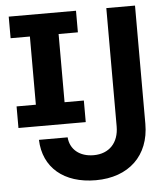

<svg xmlns="http://www.w3.org/2000/svg" viewBox="-53 -776 706 833"><g transform="rotate(-5 300.0 -360.0)"><path d="M16 -245H309V-339H225V-636H309V-730H16V-636H100V-339H16ZM331 10C475 10 566 -77 566 -215V-730H441V-215C441 -144 399 -99 331 -99C270 -99 229 -133 225 -186H100C104 -65 192 10 331 10Z"/></g></svg>

Font: JetBrains Mono
Style: Bold
Weight: 558
Monospace: yes
Designer: Philipp Nurullin, Konstantin Bulenkov
Foundry: JetBrains
Version: Version 2.305